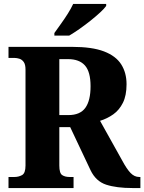

<svg xmlns="http://www.w3.org/2000/svg" viewBox="-20 -951 730 971"><path d="M23 0V-56H54Q74 -56 91.5 -65.5Q109 -75 109 -114V-599Q109 -625 100 -637.5Q91 -650 78 -654Q65 -658 54 -658H23V-714H345Q446 -714 506 -691Q566 -668 593 -625.5Q620 -583 620 -525Q620 -468 601.5 -431Q583 -394 552.5 -372.5Q522 -351 486 -340L597 -141Q621 -96 640.5 -76Q660 -56 684 -56H690V0H651Q569 0 517 -17Q465 -34 438 -90L335 -308H280V-114Q280 -75 294.5 -65.5Q309 -56 331 -56H352V0ZM326 -369Q385 -369 411.5 -405.5Q438 -442 438 -515Q438 -588 409.5 -620Q381 -652 324 -652H280V-369ZM255 -784Q269 -804 287.5 -829.5Q306 -855 323 -882Q340 -909 350 -931H517V-921Q508 -908 487 -888.5Q466 -869 438.5 -847Q411 -825 382.5 -805Q354 -785 330 -771H255Z"/></svg>

Font: Noto Serif SemiCondensed ExtraBold
Style: Regular
Weight: 800
Width: 4
Designer: Monotype Design Team
Foundry: Monotype Imaging Inc.
Version: Version 2.015